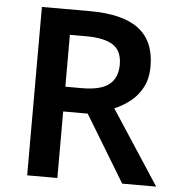

<svg xmlns="http://www.w3.org/2000/svg" viewBox="-52 -762 749 811"><g transform="rotate(5 323.0 -357.0)"><path d="M296 -714Q437 -714 504.5 -662Q572 -610 572 -504Q572 -452 552.5 -415Q533 -378 502 -353.5Q471 -329 435 -314L640 0H496L325 -282H221V0H93V-714ZM288 -607H221V-387H292Q371 -387 406.5 -415.5Q442 -444 442 -500Q442 -558 404.5 -582.5Q367 -607 288 -607Z"/></g></svg>

Font: Noto Sans Gujarati UI SemiBold
Style: Regular
Weight: 600
Designer: Jelle Bosma - Monotype Design Team, Universal Thirst
Foundry: Monotype Imaging Inc.
Version: Version 2.106; ttfautohint (v1.8.4.7-5d5b)